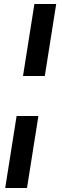

<svg xmlns="http://www.w3.org/2000/svg" viewBox="-20 -740 310 960"><path d="M261 -720 204 -360H95L152 -720ZM172 -160 115 200H6L63 -160Z"/></svg>

Font: Chivo ExtraBold Italic
Style: Regular
Weight: 800
Italic angle: -8.05°
Designer: Hector Gatti
Foundry: Omnibus-Type
Version: Version 1.007